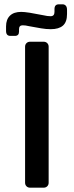

<svg xmlns="http://www.w3.org/2000/svg" viewBox="-20 -863 340 888"><path d="M28 -697Q8 -697 8 -720V-741Q8 -773 26 -790.5Q44 -808 78 -808Q92 -808 118 -804L183 -792Q199 -788 214 -788Q232 -788 232 -808V-821Q232 -843 252 -843H270Q278 -843 284 -837Q290 -831 290 -817V-798Q290 -761 271 -744.5Q252 -728 215 -728Q193 -728 170 -732L114 -742Q98 -746 85 -746Q68 -746 68 -728V-717Q68 -697 49 -697ZM119 5Q109 5 102.5 -1.5Q96 -8 96 -18V-647Q96 -657 102.5 -663.5Q109 -670 119 -670H182Q192 -670 198.5 -663.5Q205 -657 205 -647V-18Q205 -8 198.5 -1.5Q192 5 182 5Z"/></svg>

Font: Rubik Medium
Style: Regular
Weight: 500
Designer: Hubert and Fischer
Foundry: Hubert and Fischer
Version: Version 2.300; ttfautohint (v1.8.4.7-5d5b);gftools[0.9.30]